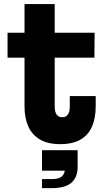

<svg xmlns="http://www.w3.org/2000/svg" viewBox="-20 -716 536 967"><path d="M255.5 -179.5Q255.5 -152.5 265.2 -139Q275 -125.5 293.5 -125.5Q312 -125.5 321.8 -139.2Q331.5 -153 331.5 -179.5V-232H462V-180.5Q462 -121.5 443.5 -78.8Q425 -36 385.5 -13Q346 10 283.5 10Q221 10 181.2 -13.5Q141.5 -37 122.5 -79.5Q103.5 -122 103.5 -179.5V-425.5H18V-551H103.5V-695.5H255.5V-551H456.5L455.5 -425.5H255.5ZM191.5 40.5H371V117.5L322.5 143.5H191.5ZM307 84 371 79.5V124.5Q371 176.5 340 204Q309 231.5 241 231.5H191.5V186H241Q275.5 186 291.2 172.8Q307 159.5 307 132.5Z"/></svg>

Font: Hepta Slab
Style: Bold
Weight: 700
Designer: Michael LaGattuta
Foundry: Michael LaGattuta
Version: Version 1.100